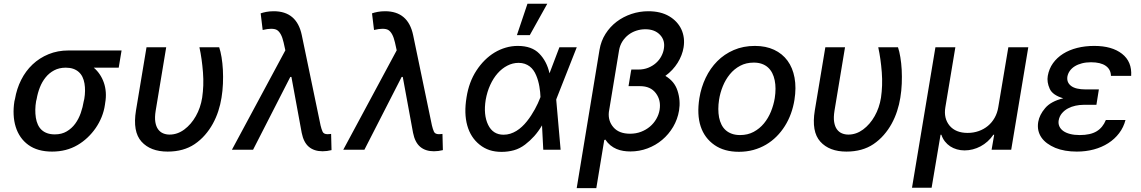

<svg xmlns="http://www.w3.org/2000/svg" viewBox="-20 -797 6072 1022"><path d="M56.8 -258.5 59.7 -269.9Q68.9 -324.6 92.7 -371.8Q116.5 -419 153.2 -453.8Q190 -488.6 238.5 -508.5Q286.9 -528.4 345.2 -528.4H627.1L611.9 -436.8H479Q497.2 -421.5 510.8 -401.3Q524.5 -381 532.8 -357.1Q541.2 -333.1 543.1 -305.8Q545.1 -278.4 539.8 -248.6L538.4 -238.6Q533.7 -205.6 521 -174.2Q508.2 -142.8 489.2 -115.2Q470.2 -87.7 445.7 -64.6Q421.2 -41.5 392.8 -24.9Q333.5 9.9 257.1 9.9Q180 9.9 131 -25.6Q106.5 -43.3 89.7 -67.6Q72.8 -92 63.6 -121.8Q54.3 -151.6 52.6 -186.1Q50.8 -220.5 56.8 -258.5ZM170.8 -170.5Q174 -150.2 181.5 -133.9Q188.9 -117.5 201.3 -105.8Q213.8 -94.1 231.4 -87.9Q248.9 -81.7 272 -81.7Q308.2 -81.7 335 -97.5Q361.9 -113.3 380.3 -138.5Q398.8 -163.7 409.8 -195.3Q420.8 -226.9 425.8 -258.5L428.6 -269.9Q436.1 -314.6 429.7 -352.6Q426.5 -371.8 419 -387.3Q411.6 -402.7 399.3 -413.7Q387.1 -424.7 369.9 -430.8Q352.6 -436.8 330.3 -436.8Q295.1 -436.8 268.3 -422.6Q241.5 -408.4 222.7 -384.9Q203.8 -361.5 192.1 -331.5Q180.4 -301.5 175.1 -269.9L172.2 -258.5Q164.4 -212.7 170.8 -170.5Z M703.8 -208.8 759.9 -545.5H864.7L808.6 -207.4Q802.9 -171.9 806.8 -147.7Q810.7 -123.6 821.6 -108.7Q832.4 -93.8 848.4 -87.2Q864.3 -80.6 882.5 -80.6Q924.4 -80.6 960.9 -107.6Q979 -121.1 994.7 -139.2Q1010.3 -157.3 1022.5 -179Q1034.8 -200.6 1043.3 -225.3Q1051.8 -250 1056.1 -277Q1060.7 -308.2 1062 -342Q1063.2 -375.7 1060.4 -412.3Q1057.5 -448.9 1052.9 -481.5Q1048.3 -514.2 1041.5 -545.5H1146.7Q1154.1 -523.4 1159.3 -492.4Q1164.4 -461.3 1166.4 -425.6Q1168.3 -389.9 1166.7 -351.6Q1165.1 -313.2 1159.1 -277Q1153.4 -240.8 1141.9 -205.4Q1130.3 -170.1 1112.7 -138.1Q1095.2 -106.2 1071 -78.5Q1046.9 -50.8 1016 -29.8Q957 9.9 872.2 9.9Q781.2 9.9 733.3 -43Q685.4 -95.9 703.8 -208.8Z M1498.9 -529.1 1489.7 -570.7Q1483.7 -597.3 1474.8 -613.6Q1465.9 -630 1454.5 -637.1Q1443.5 -643.8 1422.9 -643.8Q1404.5 -643.8 1378.2 -637.4L1367.5 -725.9Q1378.9 -730.1 1397.2 -733.7Q1415.5 -737.2 1437.1 -737.2Q1559.7 -737.2 1586.3 -610.4L1686.4 -129.3Q1688.6 -119.3 1691.4 -111.2Q1694.2 -103 1697.1 -96.2Q1703.1 -82.7 1723.7 -82.7Q1727.6 -82.7 1733.5 -83.3Q1739.3 -83.8 1742.5 -84.2L1744.7 2.1Q1720.5 8.2 1697.1 8.2Q1652 8.2 1623.9 -15.6Q1595.9 -39.4 1585.9 -90.2L1531.2 -387.4H1525.2L1327.1 0H1214.5Z M2091.6 -529.1 2082.4 -570.7Q2076.3 -597.3 2067.5 -613.6Q2058.6 -630 2047.2 -637.1Q2036.2 -643.8 2015.6 -643.8Q1997.2 -643.8 1970.9 -637.4L1960.2 -725.9Q1971.6 -730.1 1989.9 -733.7Q2008.2 -737.2 2029.8 -737.2Q2152.3 -737.2 2179 -610.4L2279.1 -129.3Q2281.2 -119.3 2284.1 -111.2Q2286.9 -103 2289.8 -96.2Q2295.8 -82.7 2316.4 -82.7Q2320.3 -82.7 2326.2 -83.3Q2332 -83.8 2335.2 -84.2L2337.4 2.1Q2313.2 8.2 2289.8 8.2Q2244.7 8.2 2216.6 -15.6Q2188.6 -39.4 2178.6 -90.2L2123.9 -387.4H2117.9L1919.7 0H1807.2Z M2463.4 -279.1Q2476.2 -360.8 2516 -421.5Q2535.9 -452.1 2560.4 -476.4Q2584.9 -500.7 2612.9 -517.6Q2641 -534.4 2672.1 -543.5Q2703.1 -552.6 2736.2 -552.6Q2810.7 -552.6 2850.5 -511.7Q2890.6 -470.9 2904.8 -407.3H2905.2L2957.7 -545.5H3050.1L2942.1 -271.3L2940.7 -266.7L2964.1 0H2871.8L2865.1 -129.6Q2845.9 -97.3 2823.7 -72.4Q2801.5 -47.6 2774.9 -27.3Q2746.8 -6 2715.6 2.7Q2684.3 11.4 2649.9 11.4Q2614.3 11.4 2585.8 2Q2557.2 -7.5 2533.4 -26.6Q2485.1 -65 2467.2 -129.1Q2449.2 -193.2 2463.4 -279.1ZM2578.1 -132.8Q2603.7 -79.9 2660.5 -79.9Q2679 -79.9 2696 -85.2Q2713.1 -90.6 2728.7 -100.1Q2744.3 -109.7 2758.3 -122.7Q2772.4 -135.7 2784.4 -150.9Q2796.9 -166.5 2807.5 -182.9Q2818.2 -199.2 2826.9 -215.2Q2835.6 -231.2 2842.7 -246.4Q2849.8 -261.7 2854.8 -274.9L2856.9 -280.5V-280.9Q2856.5 -293 2855.1 -307.4Q2853.7 -321.7 2851 -336.8Q2848.4 -351.9 2844.1 -367.2Q2839.8 -382.5 2833.8 -396.3Q2827.8 -410.9 2819.2 -422.9Q2810.7 -435 2799.2 -443.7Q2787.6 -452.4 2773.1 -457.4Q2758.5 -462.4 2740.4 -462.4Q2709.2 -462.4 2680.6 -447.6Q2652 -432.9 2628.9 -406.8Q2605.8 -380.7 2589.3 -344.5Q2572.8 -308.2 2565.3 -265.6Q2552.6 -185.7 2578.1 -132.8ZM2731.5 -610.1 2787.6 -777H2893.1L2800.1 -610.1Z M3049.7 204.5 3171.2 -532Q3179 -578.8 3203.1 -616.8Q3227.3 -654.8 3262.4 -681.5Q3297.6 -708.1 3341.1 -722.7Q3384.6 -737.2 3430.8 -737.2Q3496.8 -737.2 3541.9 -710.6Q3564.3 -697.4 3580.8 -679.5Q3597.3 -661.6 3607.1 -640.3Q3616.8 -619 3619.9 -594.6Q3622.9 -570.3 3618.6 -544.4Q3615.4 -524.1 3607.4 -503.4Q3599.4 -482.6 3587.2 -462.9Q3574.9 -443.2 3558.4 -425.4Q3541.9 -407.7 3521.7 -393.1Q3545.5 -378.9 3561.8 -359.4Q3578.1 -339.8 3586.3 -314.3Q3603.3 -262.4 3594.5 -208.5Q3586.6 -161.6 3563 -121.6Q3539.4 -81.7 3504.8 -52.6Q3470.2 -23.4 3426.7 -7.1Q3383.2 9.2 3335.6 9.2Q3316.4 9.2 3297.6 6.2Q3278.8 3.2 3261.5 -4.1Q3244.3 -11.4 3229.2 -23.6Q3214.1 -35.9 3202.1 -54L3196.4 -51.5L3154.1 204.5ZM3245.4 -119.3Q3274.9 -85.2 3333.8 -85.2Q3365.4 -85.2 3392.2 -95.5Q3419 -105.8 3439.6 -123.2Q3460.2 -140.6 3473.5 -163.9Q3486.9 -187.1 3491.1 -212.7Q3499.3 -263.5 3470.9 -301.1Q3442.8 -338.4 3387.4 -338.4H3325.6L3339.1 -420.5H3339.5L3340.6 -426.8H3377.8Q3407 -426.8 3430.6 -436.4Q3454.2 -446 3471.6 -461.5Q3489 -476.9 3499.6 -496.6Q3510.3 -516.3 3513.5 -536.2Q3521.7 -581.7 3493.3 -611.5Q3465.2 -641.3 3415.1 -641.3Q3389.9 -641.3 3366.5 -633.5Q3343 -625.7 3324.2 -611Q3305.4 -596.2 3292.4 -575.5Q3279.5 -554.7 3275.2 -529.1L3220.9 -200.6Q3215.9 -153.1 3245.4 -119.3Z M3702.8 -274.9Q3712 -332 3736.2 -382.6Q3760.3 -433.2 3797.8 -471.1Q3835.2 -508.9 3885.8 -530.7Q3936.4 -552.6 3998.2 -552.6Q4056.5 -552.6 4100.5 -532Q4144.5 -511.4 4172.1 -473.7Q4199.6 -436.1 4209.3 -383.2Q4219.1 -330.3 4208.8 -265.6Q4202.8 -227.6 4190 -192.3Q4177.2 -157 4157.8 -126.2Q4138.5 -95.5 4113.3 -70.3Q4088.1 -45.1 4057.4 -27Q4026.6 -8.9 3990.4 1.1Q3954.2 11 3913.4 11Q3835.2 11 3783.4 -24.9Q3730.1 -61.8 3709.5 -124.5Q3688.9 -187.1 3702.8 -274.9ZM3807.5 -172.2Q3811.8 -150.9 3820.5 -133.5Q3829.2 -116.1 3843 -103.9Q3856.9 -91.6 3875.9 -84.9Q3894.9 -78.1 3919.4 -78.1Q3960.2 -78.1 3991.8 -95.2Q4023.4 -112.2 4046.3 -139.9Q4069.2 -167.6 4083.6 -202.9Q4098 -238.3 4104 -274.9Q4112.2 -328.1 4103.7 -369.3Q4099.4 -390.6 4090.6 -408Q4081.7 -425.4 4068 -437.9Q4054.3 -450.3 4035.5 -457Q4016.7 -463.8 3992.2 -463.8Q3951.3 -463.8 3919.6 -446.7Q3887.8 -429.7 3864.9 -401.6Q3842 -373.6 3827.6 -338.2Q3813.2 -302.9 3807.5 -266Q3799.7 -214.8 3807.5 -172.2Z M4317.1 -208.8 4373.2 -545.5H4478L4421.9 -207.4Q4416.2 -171.9 4420.1 -147.7Q4424 -123.6 4434.8 -108.7Q4445.7 -93.8 4461.6 -87.2Q4477.6 -80.6 4495.7 -80.6Q4537.6 -80.6 4574.2 -107.6Q4592.3 -121.1 4608 -139.2Q4623.6 -157.3 4635.8 -179Q4648.1 -200.6 4656.6 -225.3Q4665.1 -250 4669.4 -277Q4674 -308.2 4675.2 -342Q4676.5 -375.7 4673.7 -412.3Q4670.8 -448.9 4666.2 -481.5Q4661.6 -514.2 4654.8 -545.5H4759.9Q4767.4 -523.4 4772.5 -492.4Q4777.7 -461.3 4779.7 -425.6Q4781.6 -389.9 4780 -351.6Q4778.4 -313.2 4772.4 -277Q4766.7 -240.8 4755.1 -205.4Q4743.6 -170.1 4726 -138.1Q4708.5 -106.2 4684.3 -78.5Q4660.2 -50.8 4629.3 -29.8Q4570.3 9.9 4485.4 9.9Q4394.5 9.9 4346.6 -43Q4298.7 -95.9 4317.1 -208.8Z M4959.2 -545.5H5065.3L5012.1 -226.2Q5002.1 -167.3 5034.8 -127.8Q5067.5 -89.5 5130.7 -89.5Q5161.9 -89.5 5189.5 -99.3Q5217 -109 5238.5 -126.8Q5259.9 -144.5 5274.3 -169.9Q5288.7 -195.3 5293.7 -226.2L5347.3 -545.5H5453.5L5362.6 0H5258.2L5272 -79.9H5267.8Q5253.9 -59.7 5236.7 -44.2Q5219.5 -28.8 5199.6 -18.1Q5179.7 -7.5 5158.2 -2Q5136.7 3.6 5114.3 3.6Q5093 3.6 5073.5 -2Q5054 -7.5 5037.8 -18.1Q5021.7 -28.8 5009.6 -44.2Q4997.5 -59.7 4990.8 -79.9H4986.5L4938.9 202.4H4834.5Z M5506.4 -148.1Q5512.8 -185.7 5543 -221.2Q5573.2 -257.5 5639.6 -273.8Q5582.7 -290.5 5567.5 -324.6Q5551.5 -360.1 5557.2 -393.1Q5563.9 -431.1 5585 -460.6Q5606.2 -490.1 5638.7 -510.7Q5671.2 -531.2 5713.4 -541.9Q5755.7 -552.6 5804.7 -552.6Q5898.8 -552.6 5952.4 -510.7Q6006 -468.8 6001.1 -393.1H5893.5Q5892.8 -427.6 5865.6 -446.6Q5838.4 -465.6 5787.3 -465.6Q5761 -465.6 5739.3 -460Q5717.7 -454.5 5701.3 -444.4Q5685 -434.3 5674.9 -420.3Q5664.8 -406.2 5661.6 -389.2Q5657 -358.3 5681.3 -339.7Q5705.6 -321 5759.9 -321H5829.2L5816.1 -239H5746.8Q5726.6 -239 5704.9 -234.4Q5683.2 -229.8 5664.6 -219.8Q5646 -209.9 5632.5 -193.9Q5619 -177.9 5615.1 -155.5Q5612.6 -138.5 5619 -124.3Q5625.4 -110.1 5639.7 -99.8Q5654.1 -89.5 5676.3 -83.8Q5698.5 -78.1 5727.3 -78.1Q5784.1 -78.1 5817.1 -98Q5850.1 -117.9 5866.5 -158.4H5970.9Q5960.9 -119.3 5937.1 -88.1Q5913.4 -56.8 5879.3 -35Q5845.2 -13.1 5802.6 -1.6Q5759.9 9.9 5712 9.9Q5646 9.9 5597.3 -9.9Q5572.8 -20.2 5554 -34.1Q5535.2 -47.9 5523.3 -65.3Q5511.4 -82.7 5506.9 -103.5Q5502.5 -124.3 5506.4 -148.1Z"/></svg>

Font: Inter P Medium
Style: Italic
Weight: 500
Italic angle: 9.39999°
Designer: Rasmus Andersson
Foundry: rsms
Version: Version 3.018;git-588b23468